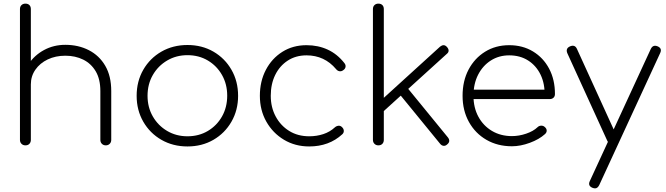

<svg xmlns="http://www.w3.org/2000/svg" viewBox="-20 -801 3672 1058"><path d="M563 0Q550 0 541.5 -8.5Q533 -17 533 -30V-299Q533 -365 507.5 -408Q482 -451 438.5 -472.5Q395 -494 340 -494Q286 -494 243 -473.5Q200 -453 175 -417Q150 -381 150 -336H100Q104 -398 137 -447.5Q170 -497 223 -525.5Q276 -554 340 -554Q412 -554 469.5 -524.5Q527 -495 560 -438.5Q593 -382 593 -299V-30Q593 -17 584.5 -8.5Q576 0 563 0ZM120 0Q107 0 98.5 -8.5Q90 -17 90 -30V-517Q90 -531 98.5 -539Q107 -547 120 -547Q134 -547 142 -539Q150 -531 150 -517V-30Q150 -17 142 -8.5Q134 0 120 0ZM120 -240Q107 -240 98.5 -248.5Q90 -257 90 -270V-751Q90 -765 98.5 -773Q107 -781 120 -781Q134 -781 142 -773Q150 -765 150 -751V-270Q150 -257 142 -248.5Q134 -240 120 -240Z M1013 6Q933 6 869.5 -30.5Q806 -67 769.5 -130.5Q733 -194 733 -273Q733 -353 769.5 -416.5Q806 -480 869.5 -516.5Q933 -553 1013 -553Q1093 -553 1156 -516.5Q1219 -480 1255.5 -416.5Q1292 -353 1292 -273Q1292 -194 1255.5 -130.5Q1219 -67 1156 -30.5Q1093 6 1013 6ZM1013 -50Q1076 -50 1125.5 -79.5Q1175 -109 1203.5 -159.5Q1232 -210 1232 -274Q1232 -337 1203.5 -387.5Q1175 -438 1125.5 -467.5Q1076 -497 1013 -497Q951 -497 901 -467.5Q851 -438 822 -387.5Q793 -337 793 -273Q793 -210 822 -159.5Q851 -109 901 -79.5Q951 -50 1013 -50Z M1684 6Q1606 6 1544.5 -31Q1483 -68 1447.5 -131Q1412 -194 1412 -273Q1412 -353 1445 -416Q1478 -479 1536 -515.5Q1594 -552 1669 -552Q1733 -552 1786 -527.5Q1839 -503 1878 -453Q1886 -443 1884 -432Q1882 -421 1871 -414Q1862 -407 1851 -408.5Q1840 -410 1832 -420Q1768 -496 1669 -496Q1610 -496 1565.5 -467Q1521 -438 1496.5 -388Q1472 -338 1472 -273Q1472 -210 1499 -159.5Q1526 -109 1573.5 -79.5Q1621 -50 1684 -50Q1725 -50 1761.5 -62Q1798 -74 1825 -99Q1834 -107 1845 -108Q1856 -109 1864 -101Q1874 -92 1874.5 -80.5Q1875 -69 1866 -61Q1793 6 1684 6Z M2075 -171 2039 -211 2405 -544Q2415 -552 2424.5 -552Q2434 -552 2443 -542Q2452 -532 2452 -522Q2452 -512 2442 -504ZM2065 0Q2052 0 2043.5 -8.5Q2035 -17 2035 -30V-751Q2035 -765 2043.5 -773Q2052 -781 2065 -781Q2079 -781 2087 -773Q2095 -765 2095 -751V-30Q2095 -17 2087 -8.5Q2079 0 2065 0ZM2444 -5Q2434 4 2423.5 2.5Q2413 1 2405 -9L2168 -299L2211 -334L2448 -44Q2456 -34 2455.5 -24Q2455 -14 2444 -5Z M2801 5Q2722 5 2660.5 -30.5Q2599 -66 2564 -129Q2529 -192 2529 -273Q2529 -355 2562 -417.5Q2595 -480 2653 -516Q2711 -552 2786 -552Q2860 -552 2917 -517.5Q2974 -483 3006 -422.5Q3038 -362 3038 -283Q3038 -270 3030 -262.5Q3022 -255 3009 -255H2569V-307H3025L2981 -274Q2983 -339 2959 -389Q2935 -439 2890.5 -467.5Q2846 -496 2786 -496Q2729 -496 2684.5 -467.5Q2640 -439 2614.5 -389Q2589 -339 2589 -273Q2589 -208 2616 -158Q2643 -108 2691 -79.5Q2739 -51 2801 -51Q2840 -51 2879.5 -64.5Q2919 -78 2942 -100Q2950 -108 2961.5 -108.5Q2973 -109 2981 -102Q2992 -93 2992.5 -82Q2993 -71 2983 -62Q2951 -33 2899.5 -14Q2848 5 2801 5Z M3259 237Q3253 237 3245 234Q3218 223 3230 197L3566 -531Q3578 -556 3603 -546Q3630 -535 3618 -509L3282 219Q3273 237 3259 237ZM3365 -13Q3352 -7 3342 -10Q3332 -13 3326 -26L3107 -506Q3101 -519 3104 -529Q3107 -539 3120 -545Q3133 -551 3143 -548Q3153 -545 3159 -532L3378 -52Q3384 -39 3381 -29Q3378 -19 3365 -13Z"/></svg>

Font: ComfortaaLight
Style: Regular
Weight: 300
Designer: Johan Aakerlund
Foundry: Johan Aakerlund
Version: Version 3.104; ttfautohint (v1.8.1.43-b0c9)